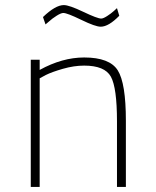

<svg xmlns="http://www.w3.org/2000/svg" viewBox="-20 -735 613 755"><path d="M136 0H101V-500H136V-460Q225 -509 311 -509Q411 -509 443 -458.5Q475 -408 475 -260V0H440V-258Q440 -390 416 -433.5Q392 -477 311 -477Q271 -477 227.5 -464.5Q184 -452 160 -440L136 -427ZM440 -703 449 -673Q407 -630 376 -630Q355 -630 299.5 -657Q244 -684 229 -684Q220 -684 202.5 -673Q185 -662 172 -650L159 -639L149 -668Q198 -715 231 -715Q252 -715 307.5 -688.5Q363 -662 378 -662Q386 -662 401.5 -672Q417 -682 428 -692Z"/></svg>

Font: TitilliumText22L Th
Style: Thin
Weight: 100
Designer: Campivisivi
Foundry: Campivisivi
Version: 1.000